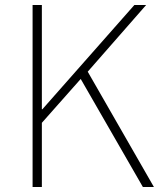

<svg xmlns="http://www.w3.org/2000/svg" viewBox="-20 -746 647 766"><path d="M110 0H147V-256L302 -431L550 0H594L330 -460L563 -726H516L149 -310H147V-726H110Z"/></svg>

Font: Noto Sans Japanese Thin
Style: Regular
Weight: 100
Designer: Ryoko NISHIZUKA (kana & ideographs); Paul D. Hunt (Latin, Greek & Cyrillic); Wenlong ZHANG (bopomofo); Sandoll Communica
Foundry: Adobe Systems Incorporated
Version: Version 1.000;PS 1;hotconv 1.0.78;makeotf.lib2.5.61930